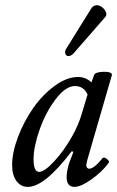

<svg xmlns="http://www.w3.org/2000/svg" viewBox="-20 -710 453 743"><path d="M264.2 -502.9Q257.3 -495.6 249.5 -493.7Q241.7 -491.7 237.3 -495.4Q232.9 -499 231.9 -506.3Q231 -513.7 237.8 -523.9L335 -680.2Q346.2 -692.9 361.3 -689Q376.5 -685.1 386.5 -669.7Q396.5 -654.3 387.2 -644ZM87.9 13.2Q60.1 13.2 43.5 -9.8Q26.9 -32.7 26.9 -70.8Q26.9 -120.1 49.8 -180.4Q72.8 -240.7 108.4 -291.7Q144 -342.8 191.2 -377.4Q238.3 -412.1 282.2 -412.1Q311.5 -412.1 334 -391.1L344.2 -419.9Q348.1 -430.7 378.9 -432.1Q407.7 -433.1 412.6 -423.8Q413.6 -421.9 413.1 -419.9L318.8 -94.2Q314 -77.6 314 -70.8Q314 -64.5 317.1 -60.8Q320.3 -57.1 325.2 -57.1Q343.8 -57.1 377 -98.1Q381.8 -104 393.3 -95Q404.8 -85.9 400.9 -80.1Q375 -44.9 334 -15.9Q293 13.2 268.1 13.2Q237.8 13.2 237.8 -24.9Q237.8 -47.4 248 -80.1L264.2 -122.1L257.8 -125Q152.8 13.2 87.9 13.2ZM131.8 -44.9Q151.9 -44.9 189.7 -85.7Q227.5 -126.5 257.8 -180.2Q282.7 -223.6 295.9 -268.1L318.8 -344.2Q304.2 -377 270 -377Q233.9 -377 195.3 -325.9Q156.7 -274.9 133.3 -208.5Q109.9 -142.1 109.9 -92.8Q109.9 -44.9 131.8 -44.9Z"/></svg>

Font: Junicode SmCond Medium
Style: Italic
Weight: 500
Width: 4
Italic angle: -11°
Designer: Peter S. Baker
Version: Version 2.206